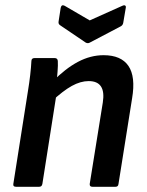

<svg xmlns="http://www.w3.org/2000/svg" viewBox="-20 -714 561 734"><path d="M333 0Q322 0 323 -11L373 -322Q386 -404 319 -404Q288 -404 254.5 -385.5Q221 -367 177 -326L182 -403Q230 -452 278 -477.5Q326 -503 376 -503Q443 -503 471 -462Q499 -421 485 -338L433 -11Q432 0 422 0ZM41 0Q29 0 31 -11L87 -367Q92 -397 95.5 -427.5Q99 -458 100 -480Q100 -492 112 -492H189Q200 -492 201 -481Q202 -465 200 -439.5Q198 -414 196 -394L197 -361L142 -11Q140 0 130 0ZM448 -692Q454 -695 458 -693Q462 -691 461 -685L451 -626Q449 -617 441 -613L323 -551Q316 -547 308 -551L212 -616Q207 -619 205 -622.5Q203 -626 204 -632L212 -684Q215 -698 227 -692L323 -636Z"/></svg>

Font: Sofia Sans Semi Condensed
Style: Bold Italic
Weight: 700
Italic angle: -9°
Version: Version 4.100